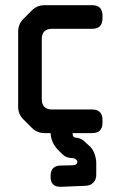

<svg xmlns="http://www.w3.org/2000/svg" viewBox="-20 -505 445 740"><path d="M260 8H335Q375 8 375 -32V-43Q375 -83 335 -83H181Q141 -83 141 -123V-354Q141 -394 181 -394H335Q375 -394 375 -434V-445Q375 -485 335 -485H152Q123 -485 103 -465L70 -432Q50 -412 50 -383V-94Q50 -65 70 -45L103 -12Q123 8 152 8H175Q177 45 203 72L220 89Q235 104 256 104Q265 104 271.5 108.5Q278 113 278 118Q278 132 259 132L215 133Q175 133 175 173V177Q175 216 215 215L311 211Q329 210 340 198.5Q351 187 351 169V124Q351 106 344 87Q337 68 323 56L302 37Q291 28 276 26Q260 26 260 11Z"/></svg>

Font: WDXL Lubrifont JP N
Style: Regular
Weight: 400
Designer: [WDXL Lubrifont] Copyright 2020-2022 (c) NightFurySL2001, Skr-ZERO; [ZCOOL QingKe HuangYou] Copyright 2018-2022 (c) The 
Version: Version 2.001;hotconv 1.1.1;makeotfexe 2.6.0